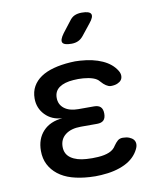

<svg xmlns="http://www.w3.org/2000/svg" viewBox="-87 -854 775 931"><g transform="rotate(-10 300.0 -388.5)"><path d="M507 -476Q515 -463 515 -450.5Q515 -438 508.5 -429.5Q502 -421 489 -415.5Q476 -410 457 -410Q451 -410 445 -412.5Q439 -415 433.5 -418.5Q428 -422 422 -427.5Q416 -433 409 -441Q399 -454 378.5 -461Q358 -468 331 -470Q318 -471 306.5 -471Q295 -471 283 -470Q238 -467 213 -449.5Q188 -432 188 -399Q188 -366 213 -346.5Q238 -327 282 -327H359Q381 -327 391.5 -316.5Q402 -306 402 -284Q402 -262 391.5 -251.5Q381 -241 359 -241H279Q231 -241 203 -219.5Q175 -198 175 -160Q175 -124 203 -104.5Q231 -85 279 -82Q293 -81 307.5 -81Q322 -81 336 -82Q369 -84 391.5 -93.5Q414 -103 425 -122Q430 -129 435 -135Q440 -141 445 -145Q450 -149 456 -151Q462 -153 470 -153Q488 -153 501.5 -147.5Q515 -142 522 -133.5Q529 -125 529.5 -113Q530 -101 523 -87Q502 -44 453.5 -20.5Q405 3 336 7Q322 8 307.5 8Q293 8 279 7Q230 4 191.5 -7.5Q153 -19 125.5 -40.5Q98 -62 83 -91.5Q68 -121 68 -159Q68 -218 102.5 -255Q137 -292 198 -297Q146 -300 114 -333.5Q82 -367 82 -414Q82 -448 96.5 -473.5Q111 -499 137 -516.5Q163 -534 200 -544Q237 -554 283 -557Q295 -558 306.5 -558Q318 -558 331 -557Q394 -553 439.5 -532.5Q485 -512 507 -476ZM364 -673Q352 -658 337.5 -651.5Q323 -645 305 -645Q268 -645 261 -658.5Q254 -672 276 -702L317 -755Q329 -772 344 -778.5Q359 -785 379 -785Q417 -785 424 -770.5Q431 -756 407 -727Z"/></g></svg>

Font: Maple Mono NL Medium
Style: Regular
Weight: 500
Monospace: yes
Designer: subframe7536
Version: Version 7.000